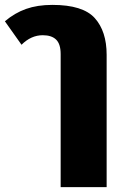

<svg xmlns="http://www.w3.org/2000/svg" viewBox="-30 -564 491 785"><path d="M218 -343Q218 -384 199.5 -402Q181 -420 145 -420Q97 -420 58 -381L-10 -477Q30 -511 76.5 -527.5Q123 -544 184 -544Q309 -544 357.5 -490Q406 -436 406 -340V201H218Z"/></svg>

Font: Pridi
Style: Bold
Weight: 700
Designer: Katatrad Team
Foundry: CadsonDemak
Version: Version 1.001